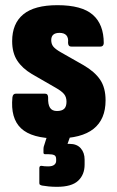

<svg xmlns="http://www.w3.org/2000/svg" viewBox="-20 -527 451 742"><path d="M200 8Q103 8 61.5 -31Q20 -70 28 -151Q30 -165 41 -165H154Q166 -165 166 -150Q165 -124 173 -111Q181 -98 200 -98Q219 -98 228 -106.5Q237 -115 237 -134Q237 -152 227.5 -163.5Q218 -175 195 -188L103 -241Q66 -263 46.5 -293Q27 -323 27 -368Q27 -436 70 -471.5Q113 -507 202 -507Q296 -507 338.5 -470Q381 -433 381 -360Q380 -347 368 -347H256Q249 -347 246 -351Q243 -355 243 -362Q245 -381 236.5 -390.5Q228 -400 210 -400Q194 -400 186 -393Q178 -386 178 -372Q178 -357 186 -347Q194 -337 215 -325L303 -275Q346 -250 367 -219Q388 -188 388 -139Q388 -66 341.5 -29Q295 8 200 8ZM200 195Q183 195 168 193.5Q153 192 142 190Q136 188 134 186.5Q132 185 132 180V123Q132 113 141 114Q146 115 152.5 115.5Q159 116 166 116Q182 116 189.5 110Q197 104 197 95V88Q197 76 189.5 72.5Q182 69 168 69H155Q148 69 148 63Q148 58 148 51Q148 44 149 40L175 -42Q179 -51 188 -51H256Q270 -51 265 -38L241 29H249Q277 29 292 46Q307 63 307 90V109Q307 148 282 171.5Q257 195 200 195Z"/></svg>

Font: Sofia Sans Condensed Black
Style: Regular
Weight: 900
Designer: Botio Nikoltchev, Ani Petrova
Foundry: lettersoup
Version: Version 4.101